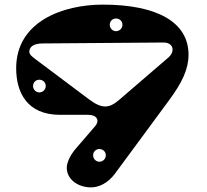

<svg xmlns="http://www.w3.org/2000/svg" viewBox="-20 -795 896 831"><path d="M478 -44 711 -360C768 -437 796 -496 796 -558C796 -702 655 -775 425 -775C251 -775 50 -701 50 -500C50 -395 97 -298 240 -298H362C400 -298 413 -273 391 -248L310 -154C287 -128 269 -94 269 -69C269 -19 317 16 374 16C408 16 447 -2 478 -44ZM166 -607 688 -611C714 -611 727 -597 727 -580C727 -570 721 -557 711 -548L496 -363C452 -325 421 -323 364 -366L132 -540C116 -552 107 -560 107 -571C107 -589 120 -607 166 -607ZM150 -450C166 -450 178 -438 178 -423C178 -408 166 -395 150 -395C135 -395 123 -408 123 -423C123 -438 135 -450 150 -450ZM410 -150C426 -150 438 -138 438 -123C438 -108 426 -95 410 -95C395 -95 383 -108 383 -123C383 -138 395 -150 410 -150ZM482 -715C498 -715 510 -703 510 -688C510 -673 498 -660 482 -660C467 -660 455 -673 455 -688C455 -703 467 -715 482 -715Z"/></svg>

Font: Pilowlava Atome
Style: Regular
Weight: 500
Designer: Anton Moglia, Jérémy Landes, Maksym Kobuzan (Cyrillic), Velvetyne Type Foundry
Foundry: Anton Moglia, Jérémy Landes, Velvetyne Type Foundry
Version: Version 1.002;Glyphs 3.3 (3303)